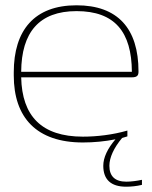

<svg xmlns="http://www.w3.org/2000/svg" viewBox="-20 -529 575 725"><path d="M503 -259C503 -422 424 -509 269 -509C110 -509 32 -415 32 -256V-244C32 -85 118 9 293 9C334 9 377 5 416 -3C386 32 370 66 370 97C370 149 399 176 456 176C475 176 496 174 516 169V150C497 154 475 157 457 157C415 157 393 137 393 97C393 66 410 29 441 -8L461 -14V-36C406 -20 345 -13 293 -13C137 -13 63 -91 60 -237H478C499 -237 503 -245 503 -259ZM60 -258C61 -407 128 -487 269 -487C414 -487 477 -408 478 -258Z"/></svg>

Font: LT Wave Thin
Style: Regular
Weight: 100
Designer: Daniel Lyons
Version: Version 2.5 (Glyphs App)